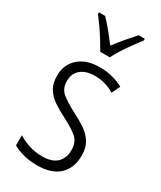

<svg xmlns="http://www.w3.org/2000/svg" viewBox="-196 -832 761 910"><g transform="rotate(30 184.0 -377.5)"><path d="M332 -136Q332 -67 290.5 -28.5Q249 10 171 10Q128 10 94.5 0.5Q61 -9 38 -22V-78Q64 -61 98.5 -50Q133 -39 170 -39Q224 -39 250.5 -64.5Q277 -90 277 -134Q277 -177 251 -200Q225 -223 172 -250Q134 -269 104.5 -289Q75 -309 58 -336.5Q41 -364 41 -407Q41 -467 83 -504.5Q125 -542 199 -542Q235 -542 267.5 -533.5Q300 -525 327 -510L305 -465Q283 -479 255 -487Q227 -495 198 -495Q150 -495 122 -472Q94 -449 94 -408Q94 -367 120.5 -344.5Q147 -322 201 -294Q239 -275 268 -255Q297 -235 314.5 -207Q332 -179 332 -136ZM162 -606Q149 -629 132 -656.5Q115 -684 96.5 -710Q78 -736 63 -756V-765H97Q118 -743 142.5 -713.5Q167 -684 188 -655Q211 -685 232.5 -710.5Q254 -736 280 -765H314V-756Q290 -725 260.5 -682.5Q231 -640 214 -606Z"/></g></svg>

Font: Noto Sans Lao Condensed Light
Style: Regular
Weight: 300
Width: 3
Designer: Monotype Design Team
Foundry: Monotype Imaging Inc.
Version: Version 2.003; ttfautohint (v1.8.4.7-5d5b)